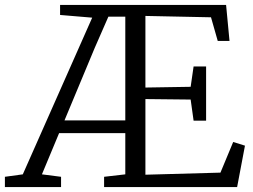

<svg xmlns="http://www.w3.org/2000/svg" viewBox="-50 -763 1030 783"><path d="M461 -52V-220H191L121 -52L199 -42V0H-30V-42L43 -52L326 -691L195 -702V-743H872L886 -596H838L810.5 -692.5L543 -698V-406L727.5 -409L739.5 -492H790.5V-271H739.5L727.5 -357L543 -359V-50.5L849 -59L901 -184L949 -169L917 0H374.5V-42ZM461 -272V-695H392L336 -567L213 -272Z"/></svg>

Font: Merriweather 7pt Light
Style: Regular
Weight: 300
Designer: Eben Sorkin
Foundry: Eben Sorkin
Version: Version 2.200;gftools[0.9.31]